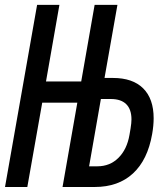

<svg xmlns="http://www.w3.org/2000/svg" viewBox="-44 -746 664 766"><path d="M124.5 -336.5 65 0H-24L104 -726.5H193L139.5 -421H280L333.5 -726.5H424.5L373 -435H406.5Q485.5 -435 527.2 -393.5Q569 -352 569 -274Q569 -245 563 -211Q545 -108 486.5 -54Q428 0 334 0H205.5L264.5 -336.5ZM472.5 -207.5 477 -234Q480.5 -256 480.5 -269.5Q480.5 -309.5 459.8 -330.2Q439 -351 398 -351H358.5L311.5 -82.5H344.5Q394.5 -82.5 428.5 -116.2Q462.5 -150 472.5 -207.5Z"/></svg>

Font: JuliaMono Medium
Style: Italic
Weight: 500
Italic angle: -9°
Monospace: yes
Designer: cormullion
Foundry: corm
Version: Version 0.054; ttfautohint (v1.8.4)